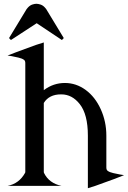

<svg xmlns="http://www.w3.org/2000/svg" viewBox="-20 -972 669 1004"><path d="M27.3 -772.9 119.1 -924.3Q121.1 -927.2 126 -932.6Q137.2 -944.8 150.4 -948.7Q161.6 -952.1 168.9 -952.1H170.9H171.9Q178.7 -952.1 190.4 -948.7Q204.6 -944.3 214.8 -932.6Q220.2 -926.3 221.7 -924.3L313.5 -772.9L303.7 -762.7L171.9 -850.6L37.1 -762.7ZM19.5 0Q80.1 -11.7 111.3 -68.4L112.3 -72.3V-641.6Q112.3 -653.8 106 -658.7Q95.7 -666.5 76.2 -670.9Q33.2 -680.7 19.5 -681.6Q36.1 -689 168.9 -737.3Q189.5 -744.6 209 -750V-500.5L210.4 -501.5Q259.3 -538.1 319.3 -538.1Q378.4 -538.1 428.2 -501.5Q477.5 -465.3 506.8 -400.9Q536.1 -336.4 536.1 -262.7V-259.8V-96.2Q536.1 -84 542.5 -79.1Q552.2 -71.3 572.3 -66.9Q616.7 -57.1 628.9 -56.2Q601.6 -43.9 479.5 -0.5Q459 6.8 439.5 12.2V-260.7V-262.7Q439.5 -374 397 -427.7Q356.9 -478.5 300.8 -478.5Q299.8 -478.5 298.8 -478.5Q236.8 -478.5 209 -433.6V-72.3L210 -67.9Q236.3 -13.7 301.8 0Z"/></svg>

Font: Modern Antiqua
Style: Regular
Weight: 500
Version: Version 1.0